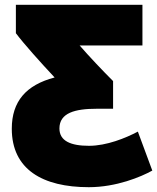

<svg xmlns="http://www.w3.org/2000/svg" viewBox="-20 -738 653 798"><path d="M29 -203C29 -317 89 -385 207 -416C148 -479 79 -556 46 -600V-718H572V-549H311C350 -504 406 -445 450 -401V-286H382C292 -286 227 -269 227 -204C227 -152 274 -132 350 -132C423 -132 502 -164 553 -191L613 -29C566 -3 464 40 349 40C157 40 29 -34 29 -203Z"/></svg>

Font: Repo Black
Style: Regular
Weight: 900
Designer: Stefan Peev
Foundry: Context Ltd
Version: Version 1.502